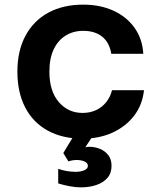

<svg xmlns="http://www.w3.org/2000/svg" viewBox="-20 -586 690 828"><path d="M336 12Q249 12 185.5 -23Q122 -58 88.5 -123Q55 -188 55 -277Q55 -368 90.5 -433Q126 -498 189.5 -532Q253 -566 339 -566Q412 -566 469 -540Q526 -514 560 -466.5Q594 -419 598 -354H460Q452 -403 420.5 -428Q389 -453 339 -453Q296 -453 263 -432.5Q230 -412 211.5 -373Q193 -334 193 -277Q193 -193 233.5 -146Q274 -99 336 -99Q368 -99 394 -111Q420 -123 438 -145.5Q456 -168 463 -197H601Q594 -133 558 -86.5Q522 -40 465 -14Q408 12 336 12ZM329 222Q305 222 279.5 217Q254 212 231 205V142Q247 148 267 151.5Q287 155 306 155Q327 155 343 148.5Q359 142 359 129Q359 117 344.5 110.5Q330 104 311 104Q302 104 292.5 105.5Q283 107 275 110L253 74L314 -27L383 -4L348 49Q353 48 357 47.5Q361 47 365 47Q389 47 411 56Q433 65 447 83Q461 101 461 129Q461 161 443 181.5Q425 202 395 212Q365 222 329 222Z"/></svg>

Font: Azeret Mono Thin SemiBold
Style: Regular
Weight: 600
Version: Version 1.002